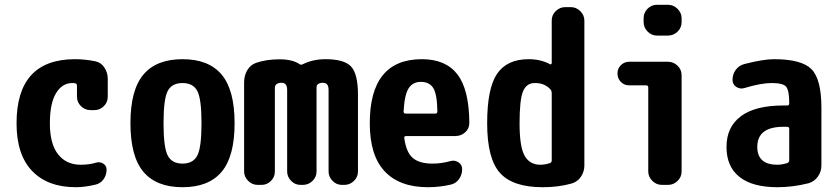

<svg xmlns="http://www.w3.org/2000/svg" viewBox="-20 -780 3540 810"><path d="M381.8 -521.5Q406.2 -516.6 420.4 -495.1Q434.6 -473.6 434.6 -448.2V-372.1Q434.6 -348.6 418 -332Q401.4 -315.4 377.9 -315.4H362.3Q338.9 -315.4 321.8 -332Q304.7 -348.6 304.7 -372.1V-418.9Q304.7 -426.8 296.9 -428.7Q293 -429.7 285.2 -429.7Q242.2 -429.7 216.3 -386.7Q190.4 -343.8 190.4 -259.8Q190.4 -172.9 225.1 -128.9Q259.8 -85 320.3 -85Q357.4 -85 384.8 -93.8Q401.4 -98.6 415.5 -89.8Q429.7 -81.1 429.7 -64.5Q429.7 -42 417 -23.9Q404.3 -5.9 382.8 -1Q336.9 9.8 299.8 9.8Q181.6 9.8 115.7 -58.6Q49.8 -127 49.8 -259.8Q49.8 -529.3 294.9 -530.3Q339.8 -530.3 381.8 -521.5Z M687.5 -124Q705.1 -89.8 750 -89.8Q794.9 -89.8 812.5 -124Q830.1 -158.2 830.1 -260.3Q830.1 -362.3 812.5 -396Q794.9 -429.7 750 -429.7Q705.1 -429.7 687.5 -396Q669.9 -362.3 669.9 -260.3Q669.9 -158.2 687.5 -124ZM585 -465.3Q639.6 -530.3 750 -530.3Q860.4 -530.3 915 -465.3Q969.7 -400.4 969.7 -260.3Q969.7 -120.1 915 -55.2Q860.4 9.8 750 9.8Q639.6 9.8 585 -55.2Q530.3 -120.1 530.3 -260.3Q530.3 -400.4 585 -465.3Z M1353.5 -530.3Q1432.6 -530.3 1461.4 -499Q1490.2 -467.8 1490.2 -379.9V-56.6Q1490.2 -33.2 1473.1 -16.6Q1456.1 0 1432.6 0H1422.9Q1399.4 0 1382.8 -17.1Q1366.2 -34.2 1366.2 -56.6V-400.4Q1366.2 -431.6 1341.8 -430.7Q1328.1 -430.7 1321.3 -424.8Q1315.4 -420.9 1315.4 -410.2V-56.6Q1315.4 -33.2 1298.3 -16.6Q1281.2 0 1257.8 0H1248Q1224.6 0 1208 -17.1Q1191.4 -34.2 1191.4 -56.6V-400.4Q1191.4 -431.6 1167 -430.7Q1154.3 -430.7 1146.5 -424.8Q1140.6 -420.9 1139.6 -410.2V-56.6Q1139.6 -33.2 1123 -16.6Q1106.4 0 1083 0H1067.4Q1043.9 0 1026.9 -17.1Q1009.8 -34.2 1009.8 -56.6V-432.6Q1009.8 -460.9 1022.9 -483.4Q1036.1 -505.9 1059.6 -514.6Q1101.6 -529.3 1156.7 -529.8Q1211.9 -530.3 1243.2 -509.8Q1249 -504.9 1256.8 -508.8Q1299.8 -530.3 1353.5 -530.3Z M1816.4 -300.8Q1825.2 -300.8 1825.2 -309.6Q1824.2 -381.8 1808.1 -408.2Q1792 -434.6 1754.9 -434.6Q1721.7 -434.6 1704.1 -407.7Q1686.5 -380.9 1682.6 -309.6Q1682.6 -300.8 1691.4 -300.8ZM1759.8 -530.3Q1860.4 -530.3 1909.7 -466.3Q1959 -402.3 1960 -261.7Q1960 -237.3 1942.4 -221.7Q1924.8 -206.1 1901.4 -206.1H1693.4Q1684.6 -206.1 1685.5 -198.2Q1693.4 -137.7 1721.2 -113.8Q1749 -89.8 1804.7 -89.8Q1842.8 -89.8 1880.9 -100.6Q1898.4 -105.5 1914.1 -95.2Q1929.7 -85 1929.7 -66.4Q1929.7 -43 1916.5 -24.4Q1903.3 -5.9 1880.9 -1Q1834 9.8 1785.2 9.8Q1666 9.8 1603 -57.1Q1540 -124 1540 -259.8Q1540 -530.3 1759.8 -530.3Z M2307.6 -103.5V-385.7Q2307.6 -396.5 2302.7 -402.3Q2277.3 -430.7 2235.4 -429.7Q2201.2 -429.7 2186.5 -394.5Q2171.9 -359.4 2171.9 -259.8Q2171.9 -160.2 2193.4 -122.6Q2214.8 -85 2259.8 -85Q2278.3 -85 2299.8 -91.8Q2307.6 -94.7 2307.6 -103.5ZM2387.7 -750Q2411.1 -750 2428.2 -732.9Q2445.3 -715.8 2445.3 -693.4V-82Q2445.3 -55.7 2430.7 -34.2Q2416 -12.7 2391.6 -5.9Q2336.9 9.8 2269.5 9.8Q2143.6 9.8 2089.4 -50.3Q2035.2 -110.4 2035.2 -259.8Q2035.2 -407.2 2077.1 -468.8Q2119.1 -530.3 2210 -530.3Q2261.7 -530.3 2300.8 -508.8Q2302.7 -507.8 2305.2 -509.3Q2307.6 -510.7 2307.6 -513.7V-693.4Q2307.6 -716.8 2324.7 -733.4Q2341.8 -750 2365.2 -750Z M2797.9 -519.5Q2821.3 -519.5 2838.4 -502.9Q2855.5 -486.3 2855.5 -462.9V-56.6Q2855.5 -33.2 2838.4 -16.6Q2821.3 0 2797.9 0H2772.5Q2749 0 2731.9 -17.1Q2714.8 -34.2 2714.8 -56.6V-411.1Q2714.8 -419.9 2706.1 -419.9H2634.8Q2613.3 -419.9 2599.1 -434.6Q2585 -449.2 2585 -470.2Q2585 -491.2 2599.6 -505.4Q2614.3 -519.5 2634.8 -519.5ZM2797.9 -759.8Q2821.3 -759.8 2838.4 -742.7Q2855.5 -725.6 2855.5 -703.1V-686.5Q2855.5 -663.1 2838.4 -646.5Q2821.3 -629.9 2797.9 -629.9H2752Q2728.5 -629.9 2711.9 -647Q2695.3 -664.1 2695.3 -686.5V-703.1Q2695.3 -726.6 2711.9 -743.2Q2728.5 -759.8 2752 -759.8Z M3309.6 -103.5V-236.3Q3309.6 -245.1 3300.8 -245.1H3285.2Q3174.8 -245.1 3174.8 -160.2Q3174.8 -85 3259.8 -85Q3277.3 -85 3300.8 -91.8Q3309.6 -95.7 3309.6 -103.5ZM3245.1 -530.3Q3362.3 -530.3 3403.8 -487.8Q3445.3 -445.3 3445.3 -325.2V-82Q3445.3 -55.7 3430.2 -34.7Q3415 -13.7 3390.6 -6.8Q3324.2 9.8 3259.8 9.8Q3154.3 9.8 3099.6 -33.7Q3044.9 -77.1 3044.9 -160.2Q3044.9 -244.1 3105.5 -289.6Q3166 -335 3285.2 -335H3300.8Q3309.6 -335 3309.6 -343.8V-344.7Q3309.6 -396.5 3297.4 -413.1Q3285.2 -429.7 3235.4 -429.7Q3190.4 -429.7 3119.1 -408.2Q3101.6 -403.3 3085.9 -413.6Q3070.3 -423.8 3070.3 -443.4Q3070.3 -466.8 3084 -485.4Q3097.7 -503.9 3120.1 -509.8Q3200.2 -530.3 3245.1 -530.3Z"/></svg>

Font: Rounded Mgen+ 1mn bold
Style: Bold
Weight: 700
Designer: [Source Han Sans]
Ryoko NISHIZUKA  (kana & ideographs); Paul D. Hunt (Latin, Greek & Cyrillic); Wenlong ZHANG  (bopomofo
Version: Version 1.059.20150602